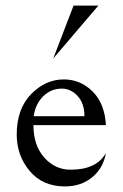

<svg xmlns="http://www.w3.org/2000/svg" viewBox="-20 -657 440 689"><path d="M171 -447 244 -637H333ZM213 12Q133 12 86.5 -43.5Q40 -99 40 -174Q40 -266 91.5 -319Q143 -372 209 -372Q269 -372 312.5 -328.5Q356 -285 360 -208H100Q100 -135 139 -91.5Q178 -48 233 -48Q327 -48 360 -108Q351 -54 311 -21Q271 12 213 12ZM202 -339Q163 -339 135 -311.5Q107 -284 101 -240H283Q283 -286 258.5 -312.5Q234 -339 202 -339Z"/></svg>

Font: Bellefair
Style: Regular
Weight: 400
Designer: Nick Shinn, Liron Lavi Turkenic
Foundry: Shinntype
Version: Version 1.003;PS 001.003;hotconv 1.0.88;makeotf.lib2.5.64775